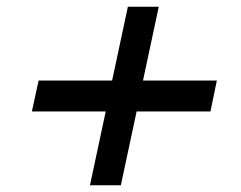

<svg xmlns="http://www.w3.org/2000/svg" viewBox="-20 -596 718 572"><path d="M295 -264H75L95 -356H314L361 -576H453L406 -356H626L607 -264H387L340 -44H248Z"/></svg>

Font: Decalotype SemiBold Italic
Style: Regular
Weight: 600
Italic angle: -12°
Designer: Alfredo Marco Pradil
Foundry: Alfredo Marco Pradil
Version: Version 1.0